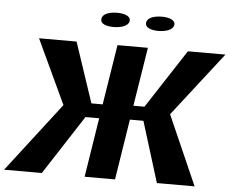

<svg xmlns="http://www.w3.org/2000/svg" viewBox="-63 -951 1233 1019"><g transform="rotate(5 553.5 -441.0)"><path d="M-5 0H196L401 -316H474L424 0H586L637 -323H709L809 0H1010L847 -370L1112 -711H912L708 -398H649L699 -711H537L486 -391H426L319 -711H119L279 -369ZM440 -844C435 -815 470 -805 508 -805C545 -805 586 -816 590 -844C594 -871 558 -882 521 -882C484 -882 444 -872 440 -844ZM678 -844C674 -816 708 -805 746 -805C783 -805 824 -816 828 -844C832 -871 796 -882 759 -882C722 -882 682 -872 678 -844Z"/></g></svg>

Font: Aerodynamic
Style: BdObl
Weight: 500
Designer: Google
Version: Version 2.000980; 2014